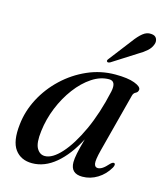

<svg xmlns="http://www.w3.org/2000/svg" viewBox="-103 -746 715 834"><g transform="rotate(15 254.0 -328.5)"><path d="M393 -122Q381 -75.5 383.8 -59.8Q386.5 -44 400 -44Q409.5 -44 420.5 -51Q431.5 -58 448 -76.5Q458 -86 464 -83.5Q472 -80 463.5 -63.5Q444 -29.5 412.2 -10Q380.5 9.5 344.5 9.5Q291.5 9.5 291.5 -42Q291.5 -57.5 296.5 -82.2Q301.5 -107 313.5 -150Q274.5 -74.5 224.5 -32.5Q174.5 9.5 118.5 9.5Q68 9.5 41.5 -26.5Q15 -62.5 24 -140Q30.5 -201 60.2 -257.8Q90 -314.5 137.5 -359.2Q185 -404 244.5 -430.2Q304 -456.5 369.5 -456.5Q425.5 -456.5 456 -445Q486.5 -433.5 486 -419.5Q485 -408 475 -403.2Q465 -398.5 462 -386.5ZM121.5 -136Q114.5 -81.5 127.8 -58.2Q141 -35 164 -35Q198 -35 237.5 -78.8Q277 -122.5 312.8 -200.2Q348.5 -278 371 -380Q381.5 -429.5 348.5 -429.5Q309.5 -429.5 271.8 -404.5Q234 -379.5 202.2 -337.2Q170.5 -295 149.2 -242.8Q128 -190.5 121.5 -136ZM400 -614.5Q419 -640.5 436.8 -654.8Q454.5 -669 474 -667Q492.5 -666 498.5 -653.5Q504.5 -641 499.5 -627.5Q493.5 -610 478.5 -596.5Q463.5 -583 441 -570L333.5 -501.5Q323 -496.5 319.5 -501.5Q315.5 -505.5 323.5 -515Z"/></g></svg>

Font: Fraunces 72pt
Style: Italic
Weight: 400
Italic angle: -16°
Version: Version 1.000;[b76b70a41]